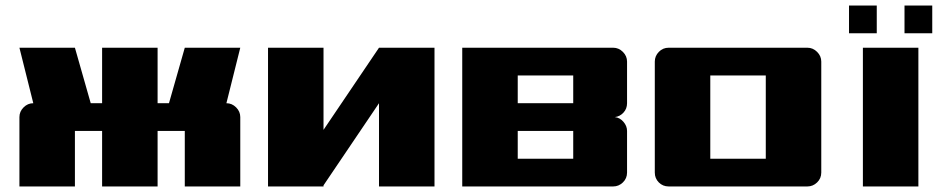

<svg xmlns="http://www.w3.org/2000/svg" viewBox="-20 -672 3430 692"><path d="M548 -300H589L646 -500H846L796 -300Q816 -300 831 -285Q846 -270 846 -250V0H646V-200H548V0H348V-200H250V0H50V-250Q50 -270 65 -285Q80 -300 100 -300L50 -500H250L307 -300H348V-500H548Z M1546 0H1346V-300L1146 -4V0H946V-500H1146V-204L1346 -500H1546Z M1646 0V-500H2190Q2210 -500 2225 -485Q2240 -470 2240 -450V-300Q2240 -280 2227 -266Q2214 -252 2196 -250Q2214 -248 2227 -233Q2240 -218 2240 -200V-50Q2240 -29 2225 -14.5Q2210 0 2190 0ZM2046 -400H1846V-300H2046ZM1846 -100H2046V-200H1846Z M2890 -500Q2910 -500 2925 -485Q2940 -470 2940 -450V-50Q2940 -29 2925 -14.5Q2910 0 2890 0H2390Q2369 0 2354.5 -14.5Q2340 -29 2340 -50V-450Q2340 -470 2354.5 -485Q2369 -500 2390 -500ZM2540 -400V-100H2740V-400Z M3090 -500H3290V0H3090ZM3040 -652H3140V-552H3040ZM3240 -652H3340V-552H3240Z"/></svg>

Font: Tokeely Brookings
Style: Regular
Weight: 400
Designer: Peter Wiegel
Foundry: Peter Wiegel
Version: Version 2.001